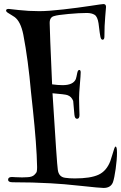

<svg xmlns="http://www.w3.org/2000/svg" viewBox="-20 -822 597 947"><path d="M490 -802Q503 -802 503 -788Q503 -785 499 -740Q495 -695 495 -642Q495 -626 486 -626Q478 -626 475 -642Q473 -649 466 -707Q461 -740 446.5 -749Q432 -758 408 -758Q371 -758 317 -753Q263 -748 248 -743Q225 -738 225 -709Q225 -676 237 -406Q265 -402 289 -402Q341 -402 354 -432Q357 -441 361 -462Q364 -477 371 -477Q378 -477 378 -465Q378 -452 374 -406Q370 -360 370 -339Q370 -319 371 -288.5Q372 -258 372 -255Q372 -236 360 -236Q349 -236 347 -256Q342 -320 341 -324Q333 -346 312 -353Q300 -357 239 -362Q261 -7 265 14Q269 51 302 55Q322 58 349 58Q426 58 465.5 40Q505 22 524 -27Q529 -41 534.5 -60Q540 -79 543.5 -89Q547 -99 550 -99Q557 -99 557 -69Q557 -35 550.5 11Q544 57 537 77Q526 105 491 105Q473 105 381.5 95Q290 85 229 82Q142 77 42 77Q20 77 20 64Q20 51 39 51Q40 51 57 52Q74 53 89 53Q106 53 116 52Q138 51 149 41Q160 31 161.5 23Q163 15 163 2Q162 -54 156.5 -126Q151 -198 142.5 -278.5Q134 -359 133 -367Q119 -526 95 -651Q82 -716 52 -738Q47 -742 35.5 -748.5Q24 -755 17 -760Q10 -765 10 -770Q10 -778 23 -778Q24 -778 72.5 -772.5Q121 -767 174 -767Q218 -767 292.5 -775.5Q367 -784 425.5 -793Q484 -802 490 -802Z"/></svg>

Font: Henny Penny
Style: Regular
Weight: 400
Designer: Olga Umpeleva
Foundry: Brownfox
Version: Version 1.001